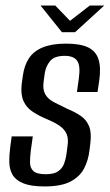

<svg xmlns="http://www.w3.org/2000/svg" viewBox="-20 -662 395 691"><path d="M140 9Q92 9 64.5 -2Q37 -13 25.5 -32.5Q14 -52 13.5 -78Q13 -104 17 -134L22 -171H98L91 -121Q88 -97 88 -77.5Q88 -58 100 -46.5Q112 -35 145 -35Q175 -35 190 -46Q205 -57 211 -74Q217 -91 219 -106L223 -137Q227 -162 220 -179Q213 -196 195.5 -208.5Q178 -221 149 -233Q120 -245 97.5 -260Q75 -275 64.5 -298.5Q54 -322 58 -359L62 -388Q67 -426 84 -452Q101 -478 134 -491.5Q167 -505 218 -505Q269 -505 297 -491.5Q325 -478 334.5 -448.5Q344 -419 337 -371L331 -331H257L264 -382Q270 -426 257.5 -443.5Q245 -461 213 -461Q176 -461 160.5 -442.5Q145 -424 141 -398L137 -368Q133 -340 143 -322.5Q153 -305 174.5 -294Q196 -283 223 -270Q250 -259 270.5 -245Q291 -231 300.5 -208Q310 -185 305 -145L302 -121Q298 -85 282.5 -55.5Q267 -26 233.5 -8.5Q200 9 140 9ZM203 -546 126 -642H179L232 -587L303 -642H355L250 -546Z"/></svg>

Font: Alumni Sans Medium
Style: Italic
Weight: 500
Italic angle: -8°
Designer: Robert E. Leuschke
Foundry: Robert E. Leuschke
Version: Version 1.016